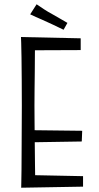

<svg xmlns="http://www.w3.org/2000/svg" viewBox="-20 -872 462 897"><path d="M79 5Q79 5 79.5 -18Q80 -41 80.5 -80.5Q81 -120 81 -169.5Q81 -219 81.5 -273Q82 -327 82 -378Q82 -442 81.5 -500Q81 -558 80.5 -602.5Q80 -647 79 -673Q78 -699 78 -699L144 -689Q144 -689 143.5 -668Q143 -647 143 -613Q143 -579 142.5 -537.5Q142 -496 141.5 -455Q141 -414 141 -379Q141 -344 141.5 -295.5Q142 -247 142.5 -196.5Q143 -146 143.5 -102Q144 -58 144.5 -31Q145 -4 145 -4ZM79 5 120 -54 368 -49V0ZM112 -207V-264L364 -261L362 -211ZM109 -637 78 -699 357 -693V-638ZM277 -733Q266 -738 254 -744Q242 -750 229 -756Q216 -762 203 -768Q189 -775 175.5 -780.5Q162 -786 148 -792.5Q134 -799 121 -805L151 -852Q167 -841 186 -828.5Q205 -816 224 -806Q243 -795 261.5 -784.5Q280 -774 295 -765Z"/></svg>

Font: Truculenta Light
Style: Regular
Weight: 300
Version: Version 1.002